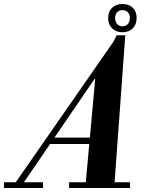

<svg xmlns="http://www.w3.org/2000/svg" viewBox="-92 -944 724 964"><path d="M-19 -20 500 -767 385 -551 22 -20ZM-72 0V-29H124V0ZM255 0V-29H561V0ZM151 -221V-253H420V-221ZM337 -10 386 -547H382L494 -767H537L482 -10ZM523 -782Q491 -782 471 -801.5Q451 -821 451 -854Q451 -886 471 -905Q491 -924 523 -924Q555 -924 574.5 -905Q594 -886 594 -854Q594 -821 574.5 -801.5Q555 -782 523 -782ZM523 -812Q541 -812 550.5 -824Q560 -836 560 -854Q560 -871 550 -882Q540 -893 523 -893Q505 -893 495.5 -882Q486 -871 486 -854Q486 -836 495.5 -824Q505 -812 523 -812Z"/></svg>

Font: Libre Bodoni SemiBold
Style: Italic
Weight: 600
Italic angle: -13°
Version: Version 2.003